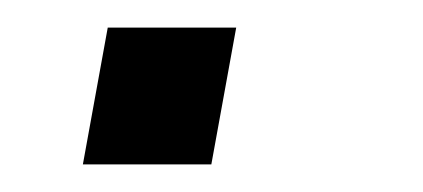

<svg xmlns="http://www.w3.org/2000/svg" viewBox="-20 -119 306 139"><path d="M40 0 58 -99H151L133 0Z"/></svg>

Font: Archivo SemiExpanded Light
Style: Italic
Weight: 300
Width: 6
Italic angle: -10°
Designer: Hector Gatti
Foundry: Omnibus-Type
Version: Version 2.001